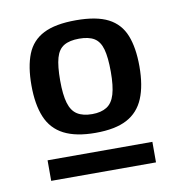

<svg xmlns="http://www.w3.org/2000/svg" viewBox="-57 -734 498 534"><g transform="rotate(-10 191.5 -467.0)"><path d="M46 -253V-311H342V-253ZM38 -524Q38 -577 52 -612Q66 -647 99.5 -664Q133 -681 191 -681Q249 -681 282 -664Q315 -647 329 -612Q343 -577 343 -524Q343 -470 328 -434Q313 -398 280 -380.5Q247 -363 191 -363Q136 -363 102 -380.5Q68 -398 53 -434Q38 -470 38 -524ZM119 -523Q119 -483 126 -459.5Q133 -436 149 -426Q165 -416 191 -416Q216 -416 232 -426Q248 -436 255 -459.5Q262 -483 262 -523Q262 -564 255.5 -587Q249 -610 233.5 -619.5Q218 -629 191 -629Q164 -629 148 -619.5Q132 -610 125.5 -587Q119 -564 119 -523Z"/></g></svg>

Font: Georama ExtraCondensed Thin Medium
Style: Regular
Weight: 500
Version: Version 1.001